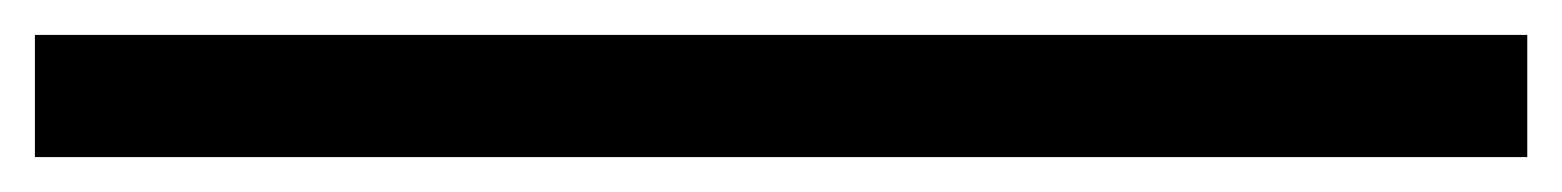

<svg xmlns="http://www.w3.org/2000/svg" viewBox="-30 102 895 110"><path d="M-10 192V122H845V192Z"/></svg>

Font: Koeln Type Serif
Style: Bold
Weight: 700
Designer: Eben Sorkin
Foundry: Eben Sorkin
Version: Version 2.002